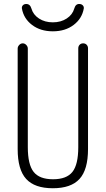

<svg xmlns="http://www.w3.org/2000/svg" viewBox="-20 -952 540 981"><path d="M359.4 -908.2Q366.2 -932.6 385.7 -931.6Q395.5 -931.6 402.3 -925.3Q409.2 -918.9 408.2 -909.2Q399.4 -857.4 356.4 -824.7Q313.5 -792 250 -792Q186.5 -792 143.6 -824.7Q100.6 -857.4 91.8 -909.2Q90.8 -918.9 97.2 -925.3Q103.5 -931.6 114.3 -931.6Q133.8 -931.6 140.6 -908.2Q149.4 -877 179.2 -857.4Q209 -837.9 250 -837.9Q291 -837.9 320.8 -857.4Q350.6 -877 359.4 -908.2ZM70.3 -190.4V-704.1Q70.3 -713.9 78.1 -722.2Q85.9 -730.5 96.2 -730.5Q106.4 -730.5 114.3 -722.2Q122.1 -713.9 122.1 -704.1V-200.2Q122.1 -111.3 151.9 -73.7Q181.6 -36.1 251 -36.1Q320.3 -36.1 350.1 -73.7Q379.9 -111.3 379.9 -200.2V-705.1Q379.9 -715.8 386.7 -723.1Q393.6 -730.5 404.8 -730.5Q416 -730.5 422.9 -723.1Q429.7 -715.8 429.7 -705.1V-190.4Q429.7 -85 386.2 -37.6Q342.8 9.8 250 9.8Q157.2 9.8 113.8 -37.6Q70.3 -85 70.3 -190.4Z"/></svg>

Font: Rounded-X Mgen+ 2m light
Style: Regular
Weight: 200
Designer: [Source Han Sans]
Ryoko NISHIZUKA  (kana & ideographs); Paul D. Hunt (Latin, Greek & Cyrillic); Wenlong ZHANG  (bopomofo
Version: Version 1.059.20150602